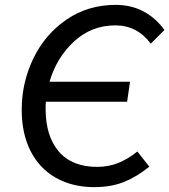

<svg xmlns="http://www.w3.org/2000/svg" viewBox="-20 -754 694 787"><path d="M69 -304Q69 -416 117 -515Q165 -614 253 -674Q341 -734 454 -734Q518 -734 568.5 -707Q619 -680 654 -631L598 -575Q542 -650 453 -650Q355 -650 283.5 -584Q212 -518 183 -419H513L501 -337H168Q167 -327 167 -308Q167 -196 221 -133Q275 -70 378 -70Q424 -70 463.5 -85.5Q503 -101 543 -133L592 -71Q542 -30 489 -8.5Q436 13 366 13Q277 13 209.5 -25Q142 -63 105.5 -134.5Q69 -206 69 -304Z"/></svg>

Font: Nebula Sans Medium
Style: Regular
Weight: 500
Italic angle: -9°
Designer: Paul D. Hunt for Adobe (as Source Sans)
Foundry: Nebula Entertainment & Broadcasting LLC
Version: Version 1.010